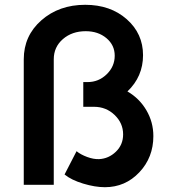

<svg xmlns="http://www.w3.org/2000/svg" viewBox="-20 -770 717 800"><path d="M511 -389Q561 -360 590 -310.5Q619 -261 619 -203Q619 -114 560.5 -52Q502 10 417 10Q376 10 326.5 -5Q277 -20 249 -43L299 -140Q316 -126 343 -116Q370 -106 393 -107Q433 -109 463 -138Q493 -167 493 -210Q493 -257 457.5 -291Q422 -325 372 -325H327V-428H345Q391 -428 424.5 -460.5Q458 -493 458 -538Q458 -582 423.5 -611Q389 -640 337 -640Q280 -640 242 -607Q204 -574 204 -523V0H79V-523Q79 -621 152.5 -685.5Q226 -750 335 -750Q440 -750 508 -690Q576 -630 576 -540Q576 -451 511 -389Z"/></svg>

Font: Oakes Grotesk
Style: Bold
Weight: 600
Designer: Samuel Oakes
Foundry: Samuel Oakes
Version: Version 1.000;PS 001.000;hotconv 1.0.88;makeotf.lib2.5.64775